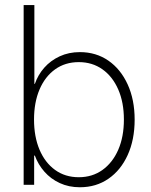

<svg xmlns="http://www.w3.org/2000/svg" viewBox="-20 -748 610 777"><path d="M303.2 9.8Q258.3 9.8 221.9 -7.1Q185.5 -23.9 159.9 -53Q134.3 -82 121.1 -118.2H118.2V0H75.7V-727.5H119.1V-408.7H121.1Q133.8 -445.3 159.2 -474.1Q184.6 -502.9 221.4 -520Q258.3 -537.1 303.2 -537.1Q368.7 -537.1 418.5 -502.7Q468.3 -468.3 496.6 -406.5Q524.9 -344.7 524.9 -263.7Q524.9 -182.6 496.8 -120.8Q468.8 -59.1 418.9 -24.7Q369.1 9.8 303.2 9.8ZM298.8 -30.8Q353.5 -30.8 394.5 -60.1Q435.5 -89.4 458.5 -141.8Q481.4 -194.3 481.4 -264.2Q481.4 -333.5 458.5 -386Q435.5 -438.5 394.5 -467.5Q353.5 -496.6 298.8 -496.6Q243.7 -496.6 202.9 -467.3Q162.1 -438 139.9 -385.7Q117.7 -333.5 117.7 -264.2Q117.7 -194.8 139.9 -142.3Q162.1 -89.8 202.9 -60.3Q243.7 -30.8 298.8 -30.8Z"/></svg>

Font: Inter 24pt ExtraLight
Style: Regular
Weight: 250
Designer: Rasmus Andersson
Foundry: rsms
Version: Version 4.001;git-66647c0bb